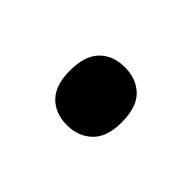

<svg xmlns="http://www.w3.org/2000/svg" viewBox="-42 -518 330 330"><g transform="rotate(45 123.0 -352.5)"><path d="M60 -352Q60 -388 77 -405.5Q94 -423 123 -423Q151 -423 168.5 -406Q186 -389 186 -352Q186 -316 168 -299Q150 -282 123 -282Q94 -282 77 -299.5Q60 -317 60 -352Z"/></g></svg>

Font: Noto Sans Hebrew Condensed Medium
Style: Regular
Weight: 500
Width: 3
Designer: Monotype Design Team
Foundry: Monotype Imaging Inc.
Version: Version 2.004; ttfautohint (v1.8.4.7-5d5b)